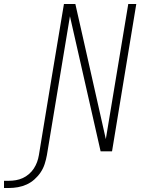

<svg xmlns="http://www.w3.org/2000/svg" viewBox="-184 -755 704 958"><path d="M-164 183V147H-139Q-122 147 -104.5 144Q-87 141 -70.5 133.5Q-54 126 -39.5 113.5Q-25 101 -15 85.5Q-5 70 1 53.5Q7 37 10 19Q41 -169 72 -357.5Q103 -546 135 -735H192L228 -576L344 -61L456 -735H496L375 0H318L165 -674L50 19Q46 41 39 63Q32 85 19 104.5Q6 124 -12 140Q-30 156 -51 165.5Q-72 175 -94.5 179Q-117 183 -139 183Z"/></svg>

Font: Iosevka SS04 XLt Obl
Style: Regular
Weight: 200
Italic angle: -9°
Monospace: yes
Designer: Belleve Invis
Foundry: Belleve Invis
Version: Version 19.0.0; ttfautohint (v1.8.4)